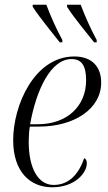

<svg xmlns="http://www.w3.org/2000/svg" viewBox="-20 -786 461 816"><path d="M234 -606H245V-616C219 -663 192 -725 177 -766H119V-757C154 -704 196 -655 234 -606ZM380 -606H391V-616C365 -663 338 -725 323 -766H265V-757C299 -704 342 -655 380 -606ZM202 10C297 10 349 -50 349 -92C349 -105 344 -111 338 -114C316 -50 276 0 208 0C143 0 102 -69 102 -184C102 -205 104 -236 107 -248H146C295 -248 410 -323 410 -435C410 -505 368 -546 296 -546C127 -546 36 -340 36 -190C36 -57 107 10 202 10ZM141 -258H108C135 -408 197 -535 284 -535C326 -535 346 -508 346 -445C346 -333 263 -258 141 -258Z"/></svg>

Font: Noto Serif Display SemiCondensed Light
Style: Italic
Weight: 300
Width: 4
Italic angle: -12°
Designer: Monotype Design Team
Foundry: Monotype Imaging Inc.
Version: Version 2.009